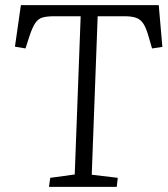

<svg xmlns="http://www.w3.org/2000/svg" viewBox="-20 -725 651 745"><path d="M175 -35 270 -48 293 -662H192Q164 -662 146.5 -657.5Q129 -653 117.5 -636.5Q106 -620 94 -584L79 -537L38 -544L61 -705H596L610 -543L570 -537L556 -585Q547 -617 536 -633.5Q525 -650 508 -656Q491 -662 462 -662H359L336 -47L437 -35L433 0H170Z"/></svg>

Font: Literata 24pt Light
Style: Italic
Weight: 300
Italic angle: -2°
Designer: Latin by Veronika Burian and Jose Scaglione. Greek by Irene Vlachou. Cyrillic by Vera Evstafieva
Foundry: TypeTogether
Version: Version 3.103;gftools[0.9.29]